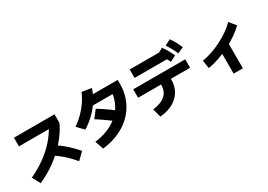

<svg xmlns="http://www.w3.org/2000/svg" viewBox="9 -1815 3983 2858"><g transform="rotate(-30 2000.0 -386.0)"><path d="M78 -92Q217 -156 331 -238Q445 -320 533 -418.5Q621 -517 681 -629L730 -591H145V-740H842V-591Q779 -458 675 -338Q571 -218 437.5 -119.5Q304 -21 151 45ZM811 48Q755 -18 699.5 -71.5Q644 -125 585 -170Q526 -215 459 -255L566 -370Q663 -313 752.5 -236.5Q842 -160 926 -63Z M1164 -82Q1270 -94 1360 -127Q1450 -160 1521.5 -211Q1593 -262 1643 -328.5Q1693 -395 1720 -475Q1747 -555 1747 -645L1815 -568H1338V-713H1913V-645Q1913 -530 1881 -429Q1849 -328 1789 -244Q1729 -160 1643.5 -96Q1558 -32 1450 9Q1342 50 1214 64ZM1020 -423Q1094 -472 1159.5 -537.5Q1225 -603 1276 -677.5Q1327 -752 1356 -827L1520 -801Q1489 -702 1434 -614.5Q1379 -527 1302.5 -451.5Q1226 -376 1126 -312ZM1645 -146Q1551 -220 1470 -278Q1389 -336 1318 -380L1415 -505Q1503 -451 1585.5 -392Q1668 -333 1743 -271Z M2151 -68Q2293 -85 2365 -149Q2437 -213 2437 -321V-331H2043V-476H2937V-331H2607V-321Q2607 -207 2557 -121.5Q2507 -36 2413.5 15.5Q2320 67 2189 78ZM2145 -613V-758H2728V-613ZM2733 -550Q2708 -604 2681 -649.5Q2654 -695 2621 -742L2723 -798Q2757 -751 2784 -703.5Q2811 -656 2836 -602ZM2892 -604Q2869 -658 2843.5 -704.5Q2818 -751 2786 -798L2887 -850Q2920 -801 2946 -753.5Q2972 -706 2995 -651Z M3153 -326Q3232 -338 3317.5 -367Q3403 -396 3486.5 -438.5Q3570 -481 3642.5 -531.5Q3715 -582 3768 -637L3858 -528Q3799 -469 3718 -413.5Q3637 -358 3545 -312Q3453 -266 3358 -233.5Q3263 -201 3176 -187ZM3454 69V-390H3613V69Z"/></g></svg>

Font: M PLUS 2 Thin ExtraBold
Style: Regular
Weight: 800
Version: Version 1.001